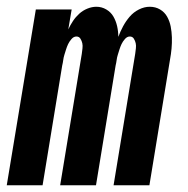

<svg xmlns="http://www.w3.org/2000/svg" viewBox="-37 -548 557 568"><path d="M-17 0 69 -520H175L165 -461Q171 -474 179 -486Q187 -498 197.5 -507.5Q208 -517 221.5 -522.5Q235 -528 248 -528Q264 -528 277.5 -520Q291 -512 298.5 -499Q306 -486 309.5 -470.5Q313 -455 313 -439Q319 -455 327 -470Q335 -485 346.5 -498.5Q358 -512 374 -520Q390 -528 406 -528Q423 -528 436.5 -520Q450 -512 457.5 -498.5Q465 -485 468 -469.5Q471 -454 471.5 -437.5Q472 -421 470.5 -404.5Q469 -388 466 -372L405 0H299L363 -389Q364 -397 365 -405Q366 -413 364.5 -420Q363 -427 359 -433.5Q355 -440 347 -440Q339 -440 332.5 -432.5Q326 -425 322.5 -417.5Q319 -410 316.5 -402Q314 -394 311.5 -386Q309 -378 308 -370Q307 -362 305 -354L247 0H141L205 -389Q206 -397 207 -405Q208 -413 206.5 -420Q205 -427 201 -433.5Q197 -440 189 -440Q181 -440 174.5 -432.5Q168 -425 164.5 -417.5Q161 -410 158.5 -402Q156 -394 153.5 -386Q151 -378 150 -370Q149 -362 147 -354L89 0Z"/></svg>

Font: Iosevka Term Curly Extrabold
Style: Italic
Weight: 800
Italic angle: -9°
Designer: Belleve Invis
Foundry: Belleve Invis
Version: Version 32.3.0